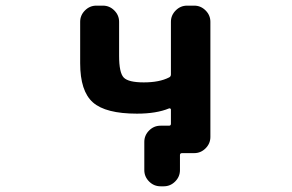

<svg xmlns="http://www.w3.org/2000/svg" viewBox="-20 -566 1040 684"><path d="M588.9 -175.8Q588.9 -177.7 586.9 -179.2Q585 -180.7 582 -179.7Q537.1 -161.1 467.8 -161.1Q356.4 -161.1 311 -201.2Q265.6 -241.2 265.6 -340.8V-488.3Q265.6 -511.7 282.7 -528.8Q299.8 -545.9 323.2 -545.9H346.7Q370.1 -545.9 387.2 -528.8Q404.3 -511.7 404.3 -488.3V-367.2Q404.3 -306.6 420.9 -289.6Q437.5 -272.5 492.2 -272.5Q547.9 -272.5 582 -290Q588.9 -293 588.9 -300.8V-488.3Q588.9 -511.7 606 -528.8Q623 -545.9 646.5 -545.9H671.9Q695.3 -545.9 712.4 -528.8Q729.5 -511.7 729.5 -488.3V-78.1Q729.5 -54.7 712.4 -37.6Q695.3 -20.5 671.9 -20.5H640.6H628.9Q621.1 -20.5 621.1 -13.7V40Q621.1 63.5 604 80.6Q586.9 97.7 563.5 97.7H551.8Q528.3 97.7 511.2 80.6Q494.1 63.5 494.1 40V-60.5Q494.1 -84 511.2 -101.1Q528.3 -118.2 551.8 -118.2H582Q588.9 -118.2 588.9 -125Z"/></svg>

Font: Gen Jyuu Gothic Monospace Bold
Style: Bold
Weight: 700
Designer: [Source Han Sans]
Ryoko NISHIZUKA  (kana & ideographs); Paul D. Hunt (Latin, Greek & Cyrillic); Wenlong ZHANG  (bopomofo
Version: Version 1.002.20150607